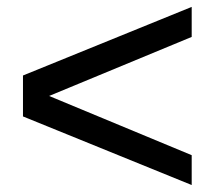

<svg xmlns="http://www.w3.org/2000/svg" viewBox="-20 -609 624 559"><path d="M538.1 -157.2V-70.3L46.9 -270V-389.2L538.1 -588.9V-501.5L123 -329.6Z"/></svg>

Font: Arimo Medium
Style: Regular
Weight: 500
Designer: Steve Matteson
Foundry: Monotype Imaging Inc.
Version: Version 1.33